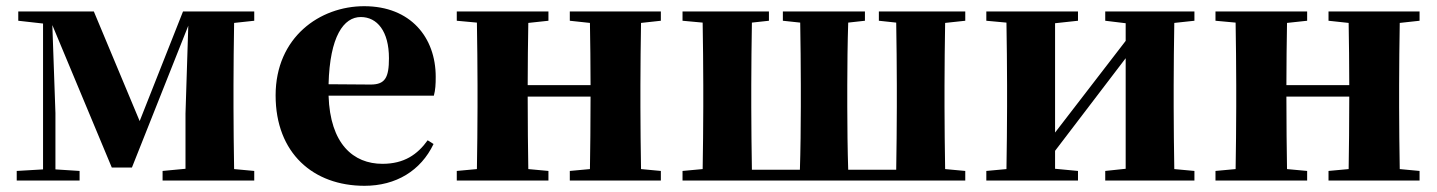

<svg xmlns="http://www.w3.org/2000/svg" viewBox="-20 -583 4640 620"><path d="M801 -516V-546H571L431 -192L283 -546H39V-516L119 -507V-36L34 -31V0H237V-31L159 -36V-218L149 -502L341 -42H406L588 -500L579 -216V-38L505 -31V0H801V-31L736 -37C735 -95 734 -182 734 -238V-308C734 -364 735 -451 736 -509Z M1041 -311C1045 -466 1090 -528 1145 -528C1198 -528 1236 -482 1236 -395C1236 -333 1224 -310 1177 -310ZM1361 -130C1328 -84 1285 -54 1215 -54C1121 -54 1046 -118 1041 -274H1381C1386 -293 1387 -310 1387 -335C1387 -462 1306 -563 1156 -563C1013 -563 870 -463 870 -275C870 -88 992 17 1157 17C1259 17 1339 -32 1380 -118Z M2114 -516V-546H1820V-516L1885 -509C1886 -454 1887 -371 1887 -308H1684C1684 -371 1685 -454 1686 -509L1751 -516V-546H1455V-516L1520 -510C1521 -451 1522 -364 1522 -308V-238C1522 -182 1521 -95 1520 -37L1455 -31V0H1751V-31L1686 -37C1685 -95 1684 -186 1684 -271H1887C1887 -186 1886 -95 1885 -37L1820 -31V0H2114V-31L2050 -37C2049 -95 2048 -182 2048 -238V-308C2048 -364 2049 -451 2050 -509Z M3097 -516V-546H2818V-516L2874 -510C2875 -451 2876 -364 2876 -308V-238C2876 -181 2875 -93 2874 -35H2719C2717 -93 2716 -181 2716 -238V-308C2716 -364 2717 -451 2719 -510L2773 -516V-546H2508V-516L2564 -510C2565 -452 2566 -365 2566 -308V-238C2566 -181 2565 -93 2563 -35H2408C2407 -93 2406 -181 2406 -238V-308C2406 -364 2407 -451 2408 -510L2463 -516V-546H2184V-516L2249 -510C2250 -451 2251 -364 2251 -308V-238C2251 -182 2250 -95 2249 -37L2184 -31V0H3097V-31L3032 -37C3031 -95 3030 -182 3030 -238V-308C3030 -364 3031 -451 3032 -509Z M3837 -516V-546H3549V-516L3615 -508V-451L3387 -155V-508L3461 -516V-546H3165V-516L3230 -510C3231 -451 3232 -364 3232 -308V-238C3232 -182 3231 -95 3230 -37L3165 -31V0H3461V-31L3387 -38V-96L3615 -395V-38L3549 -31V0H3837V-31L3772 -37C3771 -95 3770 -182 3770 -238V-308C3770 -364 3771 -451 3772 -509Z M4564 -516V-546H4270V-516L4335 -509C4336 -454 4337 -371 4337 -308H4134C4134 -371 4135 -454 4136 -509L4201 -516V-546H3905V-516L3970 -510C3971 -451 3972 -364 3972 -308V-238C3972 -182 3971 -95 3970 -37L3905 -31V0H4201V-31L4136 -37C4135 -95 4134 -186 4134 -271H4337C4337 -186 4336 -95 4335 -37L4270 -31V0H4564V-31L4500 -37C4499 -95 4498 -182 4498 -238V-308C4498 -364 4499 -451 4500 -509Z"/></svg>

Font: Noto Serif KR Black
Style: Regular
Weight: 900
Version: Version 1.001;PS 1.001;hotconv 16.6.54;makeotf.lib2.5.65590